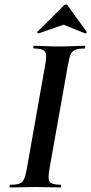

<svg xmlns="http://www.w3.org/2000/svg" viewBox="-20 -827 403 847"><path d="M25 0Q22 0 22 -6Q22 -12 25 -12Q52 -12 65.5 -17Q79 -22 86 -37Q93 -52 98 -81L180 -544Q188 -587 178 -600Q168 -613 130 -613Q127 -613 127 -619Q127 -625 130 -625Q153 -625 181 -623.5Q209 -622 240 -622Q275 -622 303 -623.5Q331 -625 353 -625Q356 -625 356 -619Q356 -613 353 -613Q326 -613 312 -607Q298 -601 291.5 -586Q285 -571 280 -542L198 -81Q190 -38 199.5 -25Q209 -12 248 -12Q250 -12 250 -6Q250 0 248 0Q226 0 198 -1Q170 -2 136 -2Q105 -2 76.5 -1Q48 0 25 0ZM151 -680Q149 -679 145.5 -682Q142 -685 145 -687L261 -802Q265 -807 270.5 -807Q276 -807 279 -802L362 -687Q364 -685 361 -681.5Q358 -678 355 -680L261 -718Z"/></svg>

Font: Cormorant Garamond Light
Style: Bold Italic
Weight: 700
Italic angle: -10°
Version: Version 4.001